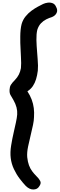

<svg xmlns="http://www.w3.org/2000/svg" viewBox="-20 -1024 470 1513"><path d="M55.5 -318.5Q56.5 -340 65.5 -355.2Q74.5 -370.5 97 -393Q117.5 -414.5 128.8 -437Q140 -459.5 145 -487.5Q148.5 -523 145 -575.8Q141.5 -628.5 140 -684.5Q139.5 -711.5 139.8 -738Q140 -764.5 142.5 -789Q145 -813.5 150.5 -835Q160.5 -869 181.8 -895Q203 -921 229 -940Q255 -959 279.2 -971.8Q303.5 -984.5 319.5 -992.5Q336.5 -1000.5 356.8 -1003Q377 -1005.5 395 -998.5Q413 -991.5 422 -970Q436.5 -944 426.2 -922.2Q416 -900.5 389.5 -889.5Q367.5 -883 344.8 -871.8Q322 -860.5 303.2 -841Q284.5 -821.5 274 -789.5Q270 -773 268.2 -752.5Q266.5 -732 267 -708.8Q267.5 -685.5 269 -661Q272 -609 276.8 -556.5Q281.5 -504 278 -467Q273.5 -430.5 264.2 -400Q255 -369.5 238.8 -345.5Q222.5 -321.5 196 -304.5Q217.5 -271.5 229.8 -238.8Q242 -206 246.2 -172.2Q250.5 -138.5 248 -101.5Q247.5 -74 240 -39Q232.5 -4 223.5 33.5Q211.5 82 201.5 130Q191.5 178 194.5 214.5Q198.5 251.5 208.2 278Q218 304.5 232.8 324.5Q247.5 344.5 266 363Q286.5 382.5 296.8 402Q307 421.5 288 446Q274.5 468.5 243.5 469.2Q212.5 470 183 441Q161 418 135.2 384.2Q109.5 350.5 89.8 308.8Q70 267 64.5 221Q59 176.5 67.8 122.5Q76.5 68.5 88.5 17Q97.5 -23 105.5 -59.2Q113.5 -95.5 115.5 -122Q117.5 -149.5 110.2 -177.5Q103 -205.5 85.5 -236.5Q73 -258.5 63.2 -274.5Q53.5 -290.5 55.5 -318.5Z"/></svg>

Font: Edu NSW ACT Hand
Style: Regular
Weight: 400
Designer: Tina and Corey Anderson, Eben Sorkin, Mirko Velimirovic
Foundry: Sorkin Type Co.
Version: Version 2.000